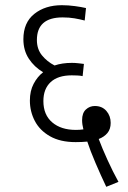

<svg xmlns="http://www.w3.org/2000/svg" viewBox="-20 -652 493 739"><path d="M389 67Q368 23 347.5 -25Q327 -73 316 -107Q296 -105 271 -105Q212 -105 172.5 -127.5Q133 -150 114 -186.5Q95 -223 95 -265Q95 -302 109.5 -329.5Q124 -357 146 -374Q112 -394 91 -426Q70 -458 70 -501Q70 -565 112 -598.5Q154 -632 218 -632Q243 -632 268.5 -628.5Q294 -625 311 -621L306 -573Q287 -578 266.5 -581.5Q246 -585 221 -585Q122 -585 122 -498Q122 -463 141.5 -439Q161 -415 190 -400Q219 -410 257 -410Q269 -410 282 -408.5Q295 -407 303 -406L298 -359Q289 -361 277.5 -361.5Q266 -362 256 -362Q203 -362 175 -336Q147 -310 147 -263Q147 -210 181 -181Q215 -152 272 -152Q287 -152 301 -154Q296 -173 296 -190Q296 -217 310.5 -230.5Q325 -244 345 -244Q373 -244 389.5 -225Q406 -206 406 -179Q406 -155 393.5 -140Q381 -125 360 -117Q373 -82 393.5 -37Q414 8 436 48Z"/></svg>

Font: Noto Sans Condensed Light
Style: Regular
Weight: 300
Width: 3
Designer: Monotype Design Team
Foundry: Monotype Imaging Inc.
Version: Version 2.013; ttfautohint (v1.8.4.7-5d5b)